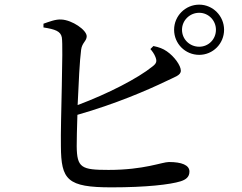

<svg xmlns="http://www.w3.org/2000/svg" viewBox="-20 -802 1040 826"><path d="M837 -566C896 -566 944 -614 944 -674C944 -733 896 -782 837 -782C777 -782 729 -733 729 -674C729 -614 777 -566 837 -566ZM837 -601C796 -601 763 -633 763 -674C763 -714 796 -747 837 -747C877 -747 909 -714 909 -674C909 -633 877 -601 837 -601ZM460 4C609 4 712 -8 757 -22C779 -29 795 -40 795 -64C795 -92 761 -105 707 -105C677 -105 601 -71 447 -71C330 -71 311 -80 310 -173C310 -199 311 -250 313 -308C478 -355 616 -415 693 -452C731 -471 758 -477 758 -498C758 -520 730 -559 698 -581C681 -593 664 -599 640 -604L627 -591C634 -583 644 -570 649 -556C656 -538 653 -529 636 -516C573 -465 445 -399 314 -350C318 -443 323 -544 329 -588C333 -619 353 -625 353 -646C353 -673 290 -716 244 -718C220 -720 190 -708 167 -700V-684C217 -676 241 -668 246 -641C253 -599 240 -278 242 -173C243 -28 269 4 460 4Z"/></svg>

Font: Source Han Serif CN Medium
Style: Regular
Weight: 500
Designer: Ryoko NISHIZUKA 西塚涼子 (kana & ideographs); Frank Grießhammer (Latin, Greek & Cyrillic); Wenlong ZHANG 张文龙 (bopomofo); San
Foundry: Adobe
Version: Version 2.002;hotconv 1.1.0;makeotfexe 2.6.0